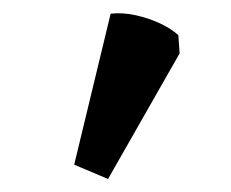

<svg xmlns="http://www.w3.org/2000/svg" viewBox="-20 -805 355 295"><path d="M146 -530 94 -552 150 -784Q169 -786 189 -781.5Q209 -777 226 -769Q243 -761 254 -751L256 -723Z"/></svg>

Font: Eczar SemiBold
Style: Regular
Weight: 600
Designer: Vaibhav Singh
Foundry: Rosetta Type Foundry
Version: Version 2.000